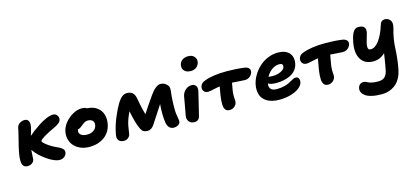

<svg xmlns="http://www.w3.org/2000/svg" viewBox="-76 -1367 4837 2241"><g transform="rotate(-15 2342.5 -246.0)"><path d="M108.9 2Q81.1 2 64.7 -11.5Q48.3 -24.9 43.5 -52Q38.6 -79.1 41.3 -113Q43.9 -147 53.2 -193.8Q61.5 -237.3 82 -314.9Q102.5 -392.6 107.9 -420.9Q111.3 -434.6 115.2 -458Q121.6 -490.7 149.9 -509.3Q178.2 -527.8 208 -527.8Q243.7 -527.8 257.3 -501.5Q271 -475.1 262.2 -432.1Q252 -384.8 233.9 -329.1Q255.9 -349.6 290.8 -376.2Q325.7 -402.8 371.1 -432.6Q416.5 -462.4 464.1 -482.7Q511.7 -502.9 545.9 -502.9Q577.1 -502.9 594.5 -479.5Q611.8 -456.1 607.9 -429.2Q602.5 -403.3 576.4 -383.8Q550.3 -364.3 507.8 -345.2Q442.4 -316.4 391.6 -285.2Q340.8 -253.9 337.9 -240.2Q334 -224.6 387.2 -185.1Q440.4 -145.5 511.2 -115.2Q544.9 -99.1 561.8 -80.6Q578.6 -62 573.2 -34.2Q567.9 -8.3 544.9 10.3Q522 28.8 488.8 28.8Q426.3 28.8 336.2 -34.9Q246.1 -98.6 205.1 -160.2Q199.7 -165.5 196.8 -169.9Q192.9 -139.2 192.1 -104Q191.4 -68.8 189.9 -59.1Q183.6 -29.3 161.4 -14.2Q139.2 1 108.9 2Z M864.3 -27.8Q785.6 -27.8 728.3 -62.3Q670.9 -96.7 647.2 -152.8Q623.5 -209 636.2 -273.9Q647.5 -331.1 689.9 -381.1Q732.4 -431.2 786.1 -459Q839.8 -486.8 888.2 -486.8Q929.7 -486.8 949.2 -471.2Q1021 -468.3 1068.4 -433.8Q1115.7 -399.4 1132.1 -345.9Q1148.4 -292.5 1135.3 -228Q1116.2 -132.3 1042 -80.1Q967.8 -27.8 864.3 -27.8ZM781.2 -249Q773.9 -215.3 799.8 -194.6Q825.7 -173.8 876.5 -173.8Q920.9 -173.8 952.4 -195.6Q983.9 -217.3 991.2 -253.9Q998.5 -289.1 979 -310.1Q959.5 -331.1 920.4 -331.1Q900.4 -331.1 883.3 -322Q866.2 -313 841.3 -292Q808.6 -263.7 784.2 -259.8Q781.2 -253.9 781.2 -249Z M1271.5 7.8Q1226.6 7.8 1207 -17.8Q1187.5 -43.5 1197.3 -90.8Q1216.3 -190.9 1255.4 -283.2Q1293.5 -375 1326.4 -428.5Q1359.4 -481.9 1386.5 -502Q1413.6 -522 1444.3 -522Q1487.8 -522 1512 -500.7Q1536.1 -479.5 1544.4 -434.1Q1564.5 -315.4 1591.3 -228Q1637.2 -301.8 1726.6 -428.2Q1758.8 -473.6 1791.3 -498.8Q1823.7 -523.9 1850.1 -523.9Q1891.6 -523.9 1919.4 -498Q1938 -482.4 1944.8 -464.4Q1951.7 -446.3 1948.2 -415Q1933.6 -306.2 1935.5 -181.2Q1936 -146.5 1945.1 -98.9Q1954.1 -51.3 1951.2 -38.1Q1946.8 -17.1 1924.3 -3.7Q1901.9 9.8 1870.1 9.8Q1838.9 9.8 1817.6 -12.5Q1796.4 -34.7 1790.5 -75.2Q1776.4 -168.9 1787.1 -297.9Q1715.8 -189.5 1648.4 -85Q1614.7 -33.2 1566.4 -33.2Q1525.4 -33.2 1505.4 -54.4Q1485.4 -75.7 1469.2 -122.1Q1459.5 -146 1444.3 -202.9Q1429.2 -259.8 1420.4 -309.1Q1379.9 -228 1364.3 -155.8Q1359.4 -130.4 1354.5 -95.2Q1349.6 -60.1 1348.1 -53.2Q1342.8 -26.9 1321.3 -9.5Q1299.8 7.8 1271.5 7.8Z M2233.9 -577.1Q2183.6 -577.1 2157.2 -605.5Q2130.9 -633.8 2139.2 -675.8Q2146.5 -712.4 2175.8 -732.7Q2205.1 -752.9 2246.1 -752.9Q2296.4 -752.9 2320.8 -722.9Q2345.2 -692.9 2337.9 -657.2Q2332 -624.5 2305.2 -600.8Q2278.3 -577.1 2233.9 -577.1ZM2121.1 9.8Q2077.6 9.8 2055.4 -19.3Q2033.2 -48.3 2041 -88.9Q2054.2 -156.2 2065.2 -222.7Q2076.2 -289.1 2081.1 -313Q2089.4 -356.9 2122.6 -386.5Q2155.8 -416 2198.7 -416Q2231.4 -416 2248.8 -393.6Q2266.1 -371.1 2257.8 -330.1Q2252.9 -303.2 2224.4 -189.9Q2195.8 -76.7 2190.9 -53.2Q2179.7 9.8 2121.1 9.8Z M2554.7 -20Q2505.9 -20 2491.7 -66.9Q2475.1 -121.6 2507.3 -289.1Q2512.7 -314.5 2512.7 -316.9Q2479.5 -312.5 2433.3 -301.8Q2387.2 -291 2368.7 -291Q2333.5 -291 2316.7 -313Q2299.8 -335 2305.7 -367.2Q2314.5 -409.7 2366.7 -428.2Q2465.8 -466.8 2636.7 -466.8Q2747.1 -466.8 2847.7 -453.1Q2881.8 -448.7 2898.7 -431.2Q2915.5 -413.6 2910.6 -386.2Q2905.3 -356.9 2878.9 -334.5Q2852.5 -312 2816.4 -312Q2800.8 -312 2746.6 -316.2Q2692.4 -320.3 2662.6 -321.8Q2655.3 -276.4 2649.4 -249Q2642.1 -211.9 2641.6 -176.8Q2641.1 -141.6 2643.6 -125.7Q2646 -109.9 2642.6 -87.9Q2636.7 -58.6 2611.6 -39.3Q2586.4 -20 2554.7 -20Z M3147.9 14.2Q3101.1 14.2 3063.2 5.1Q3025.4 -3.9 2999.3 -20Q2973.1 -36.1 2954.3 -58.3Q2935.5 -80.6 2927.5 -107.7Q2919.4 -134.8 2917.7 -165.5Q2916 -196.3 2923.3 -229Q2934.1 -283.7 2965.1 -336.2Q2996.1 -388.7 3040.8 -430.4Q3085.4 -472.2 3145.5 -497.6Q3205.6 -522.9 3269 -522.9Q3358.9 -522.9 3403.6 -474.6Q3448.2 -426.3 3432.1 -342.8Q3423.3 -301.3 3397.2 -269.8Q3371.1 -238.3 3333.5 -220Q3295.9 -201.7 3253.2 -192.9Q3210.4 -184.1 3163.1 -184.1Q3094.2 -184.1 3064 -205.1Q3056.6 -164.1 3076.7 -138.9Q3096.7 -113.8 3150.4 -113.8Q3201.2 -113.8 3244.1 -125.2Q3287.1 -136.7 3309.8 -150.4Q3332.5 -164.1 3355.2 -175.5Q3377.9 -187 3393.1 -187Q3419.9 -187 3429.9 -168Q3439.9 -148.9 3435.1 -120.1Q3427.7 -85 3389.4 -54.4Q3351.1 -23.9 3286.9 -4.9Q3222.7 14.2 3147.9 14.2ZM3248 -387.2Q3202.6 -387.2 3160.4 -357.2Q3118.2 -327.1 3091.3 -277.8Q3115.7 -273.9 3144 -273.9Q3195.8 -273.9 3239.7 -294.2Q3283.7 -314.5 3290 -344.2Q3293.9 -366.2 3284.2 -376.7Q3274.4 -387.2 3248 -387.2Z M3741.7 -8.8Q3692.9 -8.8 3678.7 -57.1Q3661.1 -114.7 3694.3 -278.8Q3702.6 -324.7 3704.6 -336.9Q3671.9 -332.5 3626.5 -321.8Q3581.1 -311 3562.5 -311Q3529.3 -311 3512 -332.8Q3494.6 -354.5 3500.5 -386.2Q3509.3 -430.2 3560.5 -446.8Q3662.6 -485.8 3830.6 -485.8Q3945.8 -485.8 4036.6 -473.1Q4070.3 -467.8 4087.4 -450.2Q4104.5 -432.6 4099.6 -405.8Q4093.3 -376 4067.4 -354Q4041.5 -332 4004.4 -332Q3988.8 -332 3936 -336.2Q3883.3 -340.3 3854.5 -341.8Q3841.3 -266.1 3836.4 -240.2Q3829.1 -202.1 3828.6 -166.7Q3828.1 -131.3 3830.6 -115.7Q3833 -100.1 3829.6 -78.1Q3823.7 -49.3 3798.6 -29.1Q3773.4 -8.8 3741.7 -8.8Z M4315.4 261.2Q4248 261.2 4197.8 249.3Q4147.5 237.3 4121.1 217.3Q4094.7 197.3 4084 174.1Q4073.2 150.9 4078.1 126Q4084.5 96.2 4102.3 82Q4120.1 67.9 4144 67.9Q4158.7 67.9 4173.6 73.7Q4188.5 79.6 4201.2 86.9Q4213.9 94.2 4244.1 100.1Q4274.4 106 4316.4 106Q4369.1 106 4395.8 79.8Q4422.4 53.7 4432.1 4.9Q4439.5 -30.8 4445.1 -63.7Q4450.7 -96.7 4456.8 -136Q4462.9 -175.3 4466.3 -195.8Q4405.3 -134.8 4322.3 -134.8Q4220.7 -134.8 4174.1 -207.3Q4127.4 -279.8 4150.4 -407.2Q4159.2 -455.6 4170.9 -488.3Q4182.6 -521 4196 -537.8Q4209.5 -554.7 4222.9 -561.3Q4236.3 -567.9 4252.4 -567.9Q4304.7 -567.9 4323.2 -544.2Q4341.8 -520.5 4334 -481.9Q4330.6 -466.3 4324 -444.1Q4317.4 -421.9 4312.3 -404.3Q4307.1 -386.7 4301.8 -366.7Q4296.4 -346.7 4295.2 -331.8Q4293.9 -316.9 4295.9 -304.4Q4297.9 -292 4306.2 -285.4Q4314.5 -278.8 4329.1 -278.8Q4382.8 -278.8 4432.1 -346.7Q4481.4 -414.6 4514.2 -522.9Q4522.5 -550.8 4537.1 -563Q4551.8 -575.2 4576.2 -575.2Q4592.3 -575.2 4607.9 -568.6Q4623.5 -562 4637 -547.4Q4650.4 -532.7 4653.3 -508.8Q4656.2 -484.9 4647.5 -450.2Q4627.9 -385.7 4618.4 -324.2Q4608.9 -262.7 4607.4 -218.3Q4606 -173.8 4599.1 -104.7Q4592.3 -35.6 4578.1 34.2Q4567.9 86.4 4546.9 127Q4525.9 167.5 4500 192.1Q4474.1 216.8 4441.9 232.9Q4409.7 249 4379.2 255.1Q4348.6 261.2 4315.4 261.2Z"/></g></svg>

Font: Shantell Sans Irregular
Style: Bold Italic
Weight: 700
Italic angle: -11.31°
Designer: Stephen Nixon, Anya Danilova, Shantell Martin
Foundry: Arrow Type
Version: Version 1.006;[9816181b4]